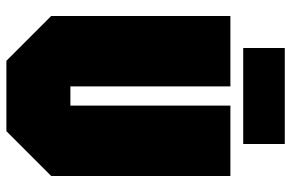

<svg xmlns="http://www.w3.org/2000/svg" viewBox="-175 -735 910 600"><g transform="rotate(90 280.0 -435.0)"><path d="M30 -140V-700H250V-200H310V-700H530V-140L390 0H170ZM130 -740V-870H430V-740Z"/></g></svg>

Font: Tektur Condensed Black
Style: Regular
Weight: 900
Width: 3
Designer: Adam Jagosz
Foundry: Adam Jagosz
Version: Version 1.005;gftools[0.9.30]